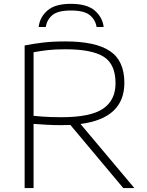

<svg xmlns="http://www.w3.org/2000/svg" viewBox="-20 -958 750 978"><path d="M105.5 0V-726.5Q148.5 -735 197.8 -741Q247 -747 313 -747Q467 -747 540.2 -697.8Q613.5 -648.5 613.5 -536Q613.5 -355.5 390 -326.5L664.5 0H608L338.5 -321.5Q316.5 -320.5 292.5 -320.5Q251.5 -320.5 219.5 -322.5Q187.5 -324.5 151 -327V0ZM294 -361Q441 -361 504.8 -404.2Q568.5 -447.5 568.5 -534Q568.5 -631 508.2 -669Q448 -707 313.5 -707Q259.5 -707 223.5 -702.8Q187.5 -698.5 151 -692V-368Q177 -365.5 197.5 -364Q218 -362.5 240.2 -361.8Q262.5 -361 294 -361ZM177 -820.5Q182.5 -870 221.2 -904.2Q260 -938.5 341.5 -938.5Q423 -938.5 462.8 -904Q502.5 -869.5 508 -820.5H472Q466 -857.5 437.2 -881Q408.5 -904.5 341.5 -904.5Q274.5 -904.5 246.8 -881Q219 -857.5 213 -820.5Z"/></svg>

Font: Encode Sans Expanded ExtraLight
Style: Regular
Weight: 200
Width: 7
Designer: Multiple Designers
Foundry: Impallari Type
Version: Version 3.000; ttfautohint (v1.8.3) -l 8 -r 50 -G 200 -x 14 